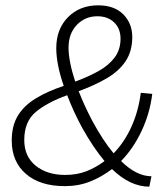

<svg xmlns="http://www.w3.org/2000/svg" viewBox="-20 -689 620 720"><path d="M223 9Q130 9 77 -37Q24 -83 24 -162Q24 -218 47.5 -256Q71 -294 115 -320.5Q159 -347 219 -367Q205 -407 198 -443Q191 -479 191 -508Q191 -580 235 -624.5Q279 -669 348 -669Q409 -669 442.5 -635Q476 -601 476 -550Q476 -497 451 -459.5Q426 -422 380.5 -395.5Q335 -369 275 -347Q297 -291 326 -236Q366 -162 406 -114Q446 -155 472.5 -213Q499 -271 508 -341L551 -337Q542 -264 511 -198Q480 -132 434 -85Q492 -28 548 -28L540 11Q468 11 400 -55Q362 -26 318.5 -8.5Q275 9 223 9ZM237 -510Q237 -460 262 -383Q311 -401 349.5 -422.5Q388 -444 410 -473.5Q432 -503 432 -544Q432 -582 408 -605Q384 -628 345 -628Q299 -628 268 -595.5Q237 -563 237 -510ZM71 -164Q71 -102 114 -67.5Q157 -33 224 -33Q269 -33 304.5 -47Q340 -61 372 -85Q330 -135 288 -210Q255 -271 232 -332Q157 -305 114 -269Q71 -233 71 -164Z"/></svg>

Font: Work Sans Light
Style: Italic
Weight: 300
Italic angle: -13°
Designer: Wei Huang
Foundry: Wei Huang
Version: Version 2.010; ttfautohint (v1.8.3)